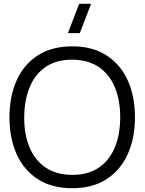

<svg xmlns="http://www.w3.org/2000/svg" viewBox="-20 -980 764 1015"><path d="M402 -805H339L398.5 -960H461.5ZM361.5 15Q254 15 180 -32.8Q106 -80.5 68 -165Q30 -249.5 30 -360Q30 -470.5 68 -555Q106 -639.5 180 -687.2Q254 -735 361.5 -735Q469.5 -735 543.2 -687.2Q617 -639.5 655.2 -555Q693.5 -470.5 693.5 -360Q693.5 -249.5 655.2 -165Q617 -80.5 543.2 -32.8Q469.5 15 361.5 15ZM361.5 -55.5Q446 -55.5 502.5 -94Q559 -132.5 587.2 -201.2Q615.5 -270 615.5 -360Q615.5 -450 587.2 -518.5Q559 -587 502.5 -625.5Q446 -664 361.5 -664.5Q277 -664.5 221 -626Q165 -587.5 136.8 -518.8Q108.5 -450 108 -360Q107.5 -270 135.8 -201.8Q164 -133.5 220.5 -94.8Q277 -56 361.5 -55.5Z"/></svg>

Font: Manrope ExtraLight
Style: Regular
Weight: 400
Version: Version 4.504